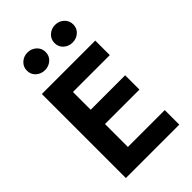

<svg xmlns="http://www.w3.org/2000/svg" viewBox="-272 -1032 1131 1131"><g transform="rotate(-45 293.0 -466.5)"><path d="M341 -859Q341 -891 364 -912Q387 -933 419 -933Q451 -933 474 -912Q497 -891 497 -859Q497 -827 474 -806.5Q451 -786 419 -786Q387 -786 364 -806.5Q341 -827 341 -859ZM111 -859Q111 -891 134 -912Q157 -933 189 -933Q221 -933 244 -912Q267 -891 267 -859Q267 -827 244 -806.5Q221 -786 189 -786Q157 -786 134 -806.5Q111 -827 111 -859ZM76 -700H521V-579H214V-431H501V-312H214V-121H521V0H76Z"/></g></svg>

Font: Von Semi
Style: Regular
Weight: 600
Version: Version 4.000; ttfautohint (v1.8.4.7-5d5b)